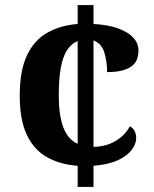

<svg xmlns="http://www.w3.org/2000/svg" viewBox="-20 -734 605 754"><path d="M285 -82.8Q215.7 -88 164.6 -116.7Q113.4 -145.5 85.5 -204.3Q57.5 -263.2 57.5 -358.1Q57.5 -457.7 86.5 -517.8Q115.4 -577.8 167.1 -606.3Q218.7 -634.8 285 -639.8V-714H347.2V-639.8Q405.3 -636.8 444.6 -622.2Q484 -607.6 503.9 -585.5Q523.8 -563.3 523.8 -535.9Q523.8 -520.1 519.2 -504.9Q514.6 -489.7 501.3 -477.6Q488.1 -465.4 463.8 -458.2Q439.4 -450.9 400.6 -450.9Q400.6 -493.6 389.4 -528.8Q378.2 -564 347.2 -575.1V-157.2Q397.7 -158.3 435.2 -181.3Q472.8 -204.2 489.8 -238.1Q503 -231 509 -218.6Q514.9 -206.2 514.9 -192.2Q514.9 -169.2 497.3 -145.5Q479.7 -121.8 442.5 -104.6Q405.3 -87.4 347.2 -83.1V0H285ZM285 -572.8Q261.1 -563.3 244.5 -538.9Q227.8 -514.5 219.3 -470.8Q210.8 -427.1 210.8 -359.1Q210.8 -308.2 218.5 -269.7Q226.1 -231.2 242.3 -206.3Q258.4 -181.3 285 -169Z"/></svg>

Font: Noto Serif Gurmukhi
Style: Regular
Weight: 400
Designer: Vaibhav Singh and the Monotype Design Team
Foundry: Monotype Imaging Inc.
Version: Version 2.003